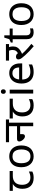

<svg xmlns="http://www.w3.org/2000/svg" viewBox="1774 -2551 789 4377"><g transform="rotate(-90 2168.5 -362.5)"><path d="M301 10Q183 10 118 -57Q53 -124 53 -245Q53 -325 82 -380.5Q111 -436 165 -465H6V-537H458V-465H345Q251 -465 197.5 -411.5Q144 -358 144 -252Q144 -165 187 -114.5Q230 -64 310 -64Q347 -64 381 -73.5Q415 -83 447 -99V-21Q418 -5 383 2.5Q348 10 301 10Z M1041 -269Q1041 -202 1023.5 -150.5Q1006 -99 973.5 -63Q941 -27 894.5 -8.5Q848 10 791 10Q738 10 693 -8.5Q648 -27 615 -63Q582 -99 563.5 -150.5Q545 -202 545 -269Q545 -358 575 -419.5Q605 -481 661 -513.5Q717 -546 794 -546Q867 -546 922.5 -513.5Q978 -481 1009.5 -419.5Q1041 -358 1041 -269ZM636 -269Q636 -206 652.5 -159.5Q669 -113 704 -88Q739 -63 793 -63Q847 -63 882 -88Q917 -113 933.5 -159.5Q950 -206 950 -269Q950 -333 933 -378Q916 -423 881.5 -447.5Q847 -472 792 -472Q710 -472 673 -418Q636 -364 636 -269Z M1116 -622H1633V-551H1561V0H1480V-298H1299V-244Q1299 -216 1285 -202Q1271 -188 1248 -188Q1230 -188 1209.5 -200Q1189 -212 1171.5 -232Q1154 -252 1143 -274.5Q1132 -297 1132 -318Q1132 -341 1145.5 -355Q1159 -369 1193 -369H1480V-551H1116Z M1951 10Q1833 10 1768 -57Q1703 -124 1703 -245Q1703 -325 1732 -380.5Q1761 -436 1815 -465H1656V-537H2108V-465H1995Q1901 -465 1847.5 -411.5Q1794 -358 1794 -252Q1794 -165 1837 -114.5Q1880 -64 1960 -64Q1997 -64 2031 -73.5Q2065 -83 2097 -99V-21Q2068 -5 2033 2.5Q1998 10 1951 10Z M2313 -536V0H2225V-536ZM2270 -737Q2290 -737 2305.5 -723.5Q2321 -710 2321 -681Q2321 -653 2305.5 -639Q2290 -625 2270 -625Q2248 -625 2233 -639Q2218 -653 2218 -681Q2218 -710 2233 -723.5Q2248 -737 2270 -737Z M2690 -546Q2759 -546 2808.5 -516Q2858 -486 2884.5 -431.5Q2911 -377 2911 -304V-251H2544Q2546 -160 2590.5 -112.5Q2635 -65 2715 -65Q2766 -65 2805.5 -74.5Q2845 -84 2887 -102V-25Q2846 -7 2806 1.5Q2766 10 2711 10Q2635 10 2576.5 -21Q2518 -52 2485.5 -113.5Q2453 -175 2453 -264Q2453 -352 2482.5 -415Q2512 -478 2565.5 -512Q2619 -546 2690 -546ZM2689 -474Q2626 -474 2589.5 -433.5Q2553 -393 2546 -321H2819Q2819 -367 2805 -401Q2791 -435 2762.5 -454.5Q2734 -474 2689 -474Z M3246 -551 3274 -566Q3285 -550 3291.5 -523Q3298 -496 3298 -458Q3298 -402 3275 -363.5Q3252 -325 3212 -298Q3172 -271 3121 -251L3125 -259Q3155 -224 3192.5 -186.5Q3230 -149 3272 -112.5Q3314 -76 3357 -42L3303 12Q3244 -37 3192 -87Q3140 -137 3100 -181Q3060 -225 3037 -256Q3015 -287 3008.5 -305Q3002 -323 3002 -340Q3002 -359 3017 -376Q3032 -393 3066 -393Q3104 -393 3128 -368Q3152 -343 3171 -300L3109 -335Q3166 -354 3192 -387.5Q3218 -421 3218 -468Q3218 -497 3210.5 -525.5Q3203 -554 3192 -565L3237 -551H2976V-622H3352V-551Z M3635 -62Q3655 -62 3676 -65.5Q3697 -69 3710 -73V-6Q3696 1 3670 5.5Q3644 10 3620 10Q3578 10 3542.5 -4.5Q3507 -19 3485 -55Q3463 -91 3463 -156V-468H3387V-510L3464 -545L3499 -659H3551V-536H3706V-468H3551V-158Q3551 -109 3574.5 -85.5Q3598 -62 3635 -62Z M4283 -269Q4283 -202 4265.5 -150.5Q4248 -99 4215.5 -63Q4183 -27 4136.5 -8.5Q4090 10 4033 10Q3980 10 3935 -8.5Q3890 -27 3857 -63Q3824 -99 3805.5 -150.5Q3787 -202 3787 -269Q3787 -358 3817 -419.5Q3847 -481 3903 -513.5Q3959 -546 4036 -546Q4109 -546 4164.5 -513.5Q4220 -481 4251.5 -419.5Q4283 -358 4283 -269ZM3878 -269Q3878 -206 3894.5 -159.5Q3911 -113 3946 -88Q3981 -63 4035 -63Q4089 -63 4124 -88Q4159 -113 4175.5 -159.5Q4192 -206 4192 -269Q4192 -333 4175 -378Q4158 -423 4123.5 -447.5Q4089 -472 4034 -472Q3952 -472 3915 -418Q3878 -364 3878 -269Z"/></g></svg>

Font: hingl115
Style: Book
Weight: 400
Designer: Jelle Bosma - Monotype Design Team
Foundry: Monotype Imaging Inc.
Version: Version 2.003